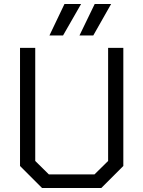

<svg xmlns="http://www.w3.org/2000/svg" viewBox="-20 -939 716 959"><path d="M80 -110V-700H156V-135L224 -68H452L520 -135V-700H596V-110L486 0H190ZM302 -919H385L295 -762H227ZM453 -919H535L446 -762H377Z"/></svg>

Font: Chakra Petch
Style: Regular
Weight: 400
Designer: Katatrad Aksorn Co.,Ltd.
Foundry: Cadson Demak Co.,Ltd.
Version: Version 1.000; ttfautohint (v1.6)